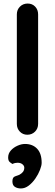

<svg xmlns="http://www.w3.org/2000/svg" viewBox="-20 -760 310 1083"><path d="M195 -679V-61Q195 -35 177.5 -17.5Q160 0 134 0Q109 0 92 -17.5Q75 -35 75 -61V-679Q75 -705 92.5 -722.5Q110 -740 136 -740Q162 -740 178.5 -722.5Q195 -705 195 -679ZM215 158Q215 174 205.5 198.5Q196 223 179.5 247Q163 271 142 287Q121 303 98 303Q78 303 64 294Q50 285 50 263Q50 240 64.5 235Q79 230 89 226Q102 219 109.5 209.5Q117 200 117 186Q117 175 106.5 166.5Q96 158 79 158Q73 158 65 159.5Q57 161 51 165Q41 160 33.5 152.5Q26 145 26 128Q26 106 41 89Q56 72 78.5 62Q101 52 121 52Q164 52 189.5 79Q215 106 215 158Z"/></svg>

Font: Quicksand Variable Light
Style: Regular
Weight: 300
Designer: Andrew Paglinawan
Foundry: Andrew Paglinawan
Version: Version 3.004